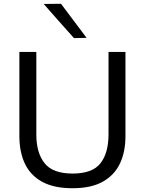

<svg xmlns="http://www.w3.org/2000/svg" viewBox="-20 -989 770 1020"><path d="M365.5 11Q266 11 203.5 -23.5Q141 -58 112 -120Q83 -182 83 -265V-713H173V-274Q173 -177 216.8 -122Q260.5 -67 365.5 -67Q471 -67 513.8 -121.8Q556.5 -176.5 556.5 -275V-713H646.5V-265Q646.5 -182 617 -120Q587.5 -58 525.5 -23.5Q463.5 11 365.5 11ZM373 -786.5Q333 -831 293.2 -876Q253.5 -921 212 -968L304 -969Q338 -924 372 -878.5Q406 -833 440 -788Z"/></svg>

Font: Commissioner
Style: Regular
Weight: 400
Designer: Kostas Bartsokas
Foundry: Kostas Bartsokas
Version: Version 1.000; ttfautohint (v1.8.3)